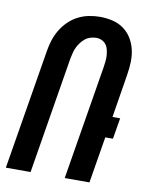

<svg xmlns="http://www.w3.org/2000/svg" viewBox="-84 -803 668 864"><g transform="rotate(10 250.0 -371.0)"><path d="M3 0 94 -551Q98 -576 106 -600.5Q114 -625 127.5 -647.5Q141 -670 160.5 -689Q180 -708 203.5 -720Q227 -732 252.5 -737Q278 -742 303 -742Q332 -742 360 -735.5Q388 -729 410.5 -713Q433 -697 447.5 -673.5Q462 -650 468.5 -622.5Q475 -595 474 -565.5Q473 -536 468 -506L436 -308H471L455 -212H420L385 0H272L358 -522Q360 -536 361.5 -549.5Q363 -563 362 -576Q361 -589 358 -602Q355 -615 347.5 -625Q340 -635 328 -640.5Q316 -646 303 -646Q290 -646 276.5 -642Q263 -638 252.5 -629.5Q242 -621 233.5 -610Q225 -599 219 -586.5Q213 -574 210 -561.5Q207 -549 204 -536L116 0Z"/></g></svg>

Font: Iosevka
Style: Bold Italic
Weight: 700
Italic angle: -9°
Monospace: yes
Designer: Belleve Invis
Foundry: Belleve Invis
Version: Version 32.5.0; ttfautohint (v1.8.4)